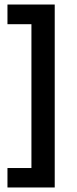

<svg xmlns="http://www.w3.org/2000/svg" viewBox="-20 -710 340 849"><path d="M222 119H119V-675H222ZM222 119H13V33H222ZM222 -603H13V-690H222Z"/></svg>

Font: Bricolage Grotesque 96pt ExtraBold Medium
Style: Regular
Weight: 500
Version: Version 1.001;gftools[0.9.33.dev8+g029e19f]